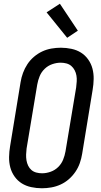

<svg xmlns="http://www.w3.org/2000/svg" viewBox="-20 -998 540 1026"><path d="M204 8Q175 8 147 2Q119 -4 96.5 -18Q74 -32 58 -54.5Q42 -77 35 -103.5Q28 -130 28.5 -159Q29 -188 34 -217L90 -559Q94 -584 103 -608.5Q112 -633 126.5 -655Q141 -677 161.5 -694.5Q182 -712 205.5 -723Q229 -734 254.5 -738.5Q280 -743 305 -743Q334 -743 362 -737Q390 -731 412.5 -717Q435 -703 451 -680.5Q467 -658 474 -631.5Q481 -605 480.5 -576Q480 -547 475 -518L419 -176Q415 -151 406.5 -126.5Q398 -102 383 -80Q368 -58 348 -40.5Q328 -23 304 -12Q280 -1 254.5 3.5Q229 8 204 8ZM205 -72Q227 -72 250 -80Q273 -88 290.5 -105Q308 -122 317 -144Q326 -166 330 -189L387 -531Q389 -547 390 -563Q391 -579 388.5 -594Q386 -609 379 -622.5Q372 -636 361 -645.5Q350 -655 335 -659Q320 -663 304 -663Q282 -663 259 -655Q236 -647 218.5 -630Q201 -613 192 -591Q183 -569 179 -546L122 -204Q120 -188 119.5 -172Q119 -156 121.5 -141Q124 -126 130.5 -112.5Q137 -99 148 -89.5Q159 -80 174 -76Q189 -72 205 -72ZM339 -796 229 -932 300 -978 396 -834Z"/></svg>

Font: Iosevka Medium
Style: Italic
Weight: 500
Italic angle: -9°
Monospace: yes
Designer: Belleve Invis
Foundry: Belleve Invis
Version: Version 32.5.0; ttfautohint (v1.8.4)